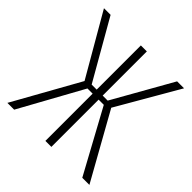

<svg xmlns="http://www.w3.org/2000/svg" viewBox="-162 -715 839 839"><g transform="rotate(45 258.0 -295.5)"><path d="M5 0 176 -306 11 -591H52L209 -317H240V-590H277V-317H308L463 -591H506L341 -306L512 0H468L309 -292H277V0H240V-292H208L47 0Z"/></g></svg>

Font: Alumni Sans ExtraLight
Style: Regular
Weight: 250
Version: Version 1.018